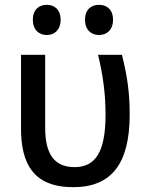

<svg xmlns="http://www.w3.org/2000/svg" viewBox="-20 -766 603 795"><path d="M390 -621C422 -621 448 -642 448 -684C448 -727 422 -746 390 -746C358 -746 332 -727 332 -684C332 -642 358 -621 390 -621ZM174 -621C205 -621 231 -642 231 -684C231 -727 205 -746 174 -746C142 -746 116 -727 116 -684C116 -642 142 -621 174 -621ZM283 9C440 9 517 -86 517 -292C517 -382 507 -451 485 -539H386C407 -452 417 -376 417 -291C417 -140 377 -74 289 -74C199 -74 167 -136 167 -238V-539H67V-235C67 -91 116 9 283 9Z"/></svg>

Font: Noto Sans Mono SemiCondensed Medium
Style: Regular
Weight: 500
Width: 4
Designer: Monotype Design Team
Foundry: Monotype Imaging Inc.
Version: Version 2.014